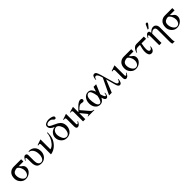

<svg xmlns="http://www.w3.org/2000/svg" viewBox="562 -2772 5078 5078"><g transform="rotate(-45 3101.0 -233.0)"><path d="M518 -366H342Q357 -344 381 -323.5Q405 -303 422.5 -290.5Q440 -278 453.5 -252Q467 -226 467 -188Q467 -112 400 -51Q333 10 239 10Q154 10 91.5 -58Q29 -126 29 -215Q29 -330 89 -390Q149 -450 239 -450H518ZM377 -171Q377 -232 346 -290Q315 -348 273 -366Q248 -366 224 -360.5Q200 -355 175 -342Q150 -329 134.5 -301.5Q119 -274 119 -234Q119 -149 163.5 -83.5Q208 -18 261 -18Q317 -18 347 -63.5Q377 -109 377 -171Z M803 -460H830Q919 -460 980.5 -398.5Q1042 -337 1042 -225Q1042 -127 980 -58.5Q918 10 826 10Q725 10 685.5 -46Q646 -102 646 -198V-318Q646 -388 626 -388Q601 -388 578 -339L564 -345Q616 -455 667 -455Q730 -455 730 -385V-174Q730 -140 737.5 -107.5Q745 -75 769.5 -46.5Q794 -18 832 -18Q893 -18 922.5 -72Q952 -126 952 -209Q952 -316 902 -382Q860 -436 803 -440Z M1496 -460H1515Q1515 -317 1478 -232Q1440 -145 1366 -77Q1292 -9 1190 14H1167V-344Q1167 -393 1134 -393Q1109 -393 1092 -389V-407Q1155 -426 1247 -460L1251 -456V-90H1252Q1317 -101 1375.5 -167.5Q1434 -234 1465 -315Q1496 -396 1496 -460Z M1748 -425V-426Q1680 -454 1645.5 -490Q1611 -526 1611 -578Q1611 -630 1662.5 -656.5Q1714 -683 1775 -683Q1834 -683 1889 -663Q1944 -643 1944 -608Q1944 -592 1935.5 -578.5Q1927 -565 1909 -565Q1888 -565 1873 -577Q1858 -589 1848.5 -603Q1839 -617 1811 -629Q1783 -641 1739 -641Q1709 -641 1679 -625.5Q1649 -610 1649 -580Q1649 -554 1681.5 -532.5Q1714 -511 1779.5 -482.5Q1845 -454 1880 -433Q1997 -361 1997 -231Q1997 -126 1936 -58Q1875 10 1773 10Q1678 10 1617 -58Q1556 -126 1556 -216Q1556 -294 1607.5 -353.5Q1659 -413 1748 -425ZM1907 -208Q1907 -264 1872 -325.5Q1837 -387 1782 -399Q1718 -399 1682 -352Q1646 -305 1646 -241Q1646 -204 1659.5 -155.5Q1673 -107 1698 -69Q1713 -46 1738.5 -32Q1764 -18 1787 -18Q1844 -18 1875.5 -68Q1907 -118 1907 -208Z M2279 -107 2294 -99Q2242 10 2181 10Q2122 10 2122 -78V-344Q2122 -393 2089 -393Q2066 -393 2047 -389V-407Q2110 -426 2202 -460L2206 -456V-79Q2206 -56 2226 -56Q2242 -56 2251.5 -65.5Q2261 -75 2279 -107Z M2805 0H2568V-15H2577Q2615 -15 2615 -39Q2615 -49 2599 -68L2468 -227V0H2384V-341Q2384 -377 2375 -389.5Q2366 -402 2341 -402Q2335 -402 2309 -400V-416L2339 -424Q2399 -440 2464 -460L2468 -458V-258Q2528 -325 2574 -368.5Q2620 -412 2650 -430.5Q2680 -449 2697.5 -454.5Q2715 -460 2733 -460Q2761 -460 2776.5 -446.5Q2792 -433 2792 -412Q2792 -386 2776.5 -374.5Q2761 -363 2742 -363Q2730 -363 2709 -368.5Q2688 -374 2678 -374Q2643 -374 2610.5 -353.5Q2578 -333 2527 -279L2700 -77Q2727 -45 2749.5 -32Q2772 -19 2805 -15Z M3316 -129H3331Q3331 -70 3309.5 -30Q3288 10 3252 10Q3196 10 3172 -100Q3142 -46 3107 -18Q3072 10 3018 10Q2937 10 2884 -55.5Q2831 -121 2831 -223Q2831 -322 2884.5 -391Q2938 -460 3027 -460Q3087 -460 3126.5 -417.5Q3166 -375 3181 -314L3226 -450H3323L3214 -187Q3224 -141 3243.5 -96.5Q3263 -52 3283 -52Q3307 -52 3316 -129ZM3133 -208Q3100 -432 3022 -432Q2980 -432 2950.5 -392.5Q2921 -353 2921 -273Q2921 -239 2925.5 -201Q2930 -163 2940.5 -119Q2951 -75 2973.5 -46.5Q2996 -18 3027 -18Q3097 -18 3133 -208Z M3822 -137H3837Q3836 -72 3814 -30.5Q3792 11 3753 11Q3701 11 3673 -90L3601 -355L3457 0H3357L3572 -450L3559 -495Q3544 -548 3520.5 -580.5Q3497 -613 3473 -613Q3450 -613 3434.5 -596.5Q3419 -580 3413 -536H3398Q3398 -594 3418 -638.5Q3438 -683 3480 -683Q3519 -683 3541 -647.5Q3563 -612 3586 -532L3698 -142Q3722 -59 3762 -59Q3779 -59 3798 -78.5Q3817 -98 3822 -137Z M4094 -107 4109 -99Q4057 10 3996 10Q3937 10 3937 -78V-344Q3937 -393 3904 -393Q3881 -393 3862 -389V-407Q3925 -426 4017 -460L4021 -456V-79Q4021 -56 4041 -56Q4057 -56 4066.5 -65.5Q4076 -75 4094 -107Z M4635 -366H4459Q4474 -344 4498 -323.5Q4522 -303 4539.5 -290.5Q4557 -278 4570.5 -252Q4584 -226 4584 -188Q4584 -112 4517 -51Q4450 10 4356 10Q4271 10 4208.5 -58Q4146 -126 4146 -215Q4146 -330 4206 -390Q4266 -450 4356 -450H4635ZM4494 -171Q4494 -232 4463 -290Q4432 -348 4390 -366Q4365 -366 4341 -360.5Q4317 -355 4292 -342Q4267 -329 4251.5 -301.5Q4236 -274 4236 -234Q4236 -149 4280.5 -83.5Q4325 -18 4378 -18Q4434 -18 4464 -63.5Q4494 -109 4494 -171Z M5107 -366H4937Q4914 -242 4914 -182Q4914 -73 4967 -73Q4992 -73 5010.5 -91.5Q5029 -110 5036 -143H5051Q5051 -81 5020.5 -35.5Q4990 10 4942 10Q4886 10 4862.5 -33.5Q4839 -77 4839 -142Q4839 -232 4879 -366H4797Q4757 -366 4727 -341.5Q4697 -317 4683 -276H4668Q4675 -314 4692.5 -351.5Q4710 -389 4746 -419.5Q4782 -450 4827 -450H5107Z M5310 -507 5369 -639Q5380 -662 5407 -662Q5418 -662 5427.5 -654.5Q5437 -647 5437 -633Q5437 -620 5410 -588L5344 -507ZM5594 217H5509Q5494 189 5494 131V-308Q5494 -405 5421 -405Q5375 -405 5318 -348V0H5234V-313Q5234 -388 5214 -388Q5189 -388 5166 -339L5152 -345Q5204 -455 5255 -455Q5288 -455 5299 -439.5Q5310 -424 5315 -379H5316Q5387 -460 5460 -460Q5516 -460 5547 -421Q5578 -382 5578 -319V132Q5578 191 5594 217Z M6172 -366H5996Q6011 -344 6035 -323.5Q6059 -303 6076.5 -290.5Q6094 -278 6107.5 -252Q6121 -226 6121 -188Q6121 -112 6054 -51Q5987 10 5893 10Q5808 10 5745.5 -58Q5683 -126 5683 -215Q5683 -330 5743 -390Q5803 -450 5893 -450H6172ZM6031 -171Q6031 -232 6000 -290Q5969 -348 5927 -366Q5902 -366 5878 -360.5Q5854 -355 5829 -342Q5804 -329 5788.5 -301.5Q5773 -274 5773 -234Q5773 -149 5817.5 -83.5Q5862 -18 5915 -18Q5971 -18 6001 -63.5Q6031 -109 6031 -171Z"/></g></svg>

Font: STIX Math
Style: Regular
Weight: 400
Designer: MicroPress Inc., with final additions and corrections provided by Coen Hoffman, Elsevier (retired)
Version: Version 1.1.1